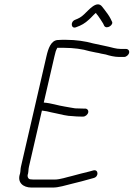

<svg xmlns="http://www.w3.org/2000/svg" viewBox="-20 -854 601 863"><path d="M323 -732C345.2 -739.7 361.9 -749.3 379.8 -766C392.2 -776.8 399.7 -787 410.8 -796C413.2 -792 416.3 -788 420 -784C427.6 -772.4 436.9 -760.3 443.7 -748L448.4 -738C459.3 -719.9 494.3 -743.3 482.2 -759L477.5 -769C470.8 -782.7 460.2 -796.8 451.2 -808.5L439.2 -824C414.9 -855.6 377.3 -806.8 358.4 -790C344.6 -776.7 334.1 -771.4 317.6 -765C294.1 -755.8 299.7 -721.5 323 -732ZM546.4 -634H523.4C513.5 -634 500.4 -635.9 492.3 -638C461.9 -646.1 431 -651.6 398.1 -659C363.5 -668.8 321.2 -675 277.8 -675H257.8C249.8 -675 243.1 -674.7 237.6 -674C209 -670.7 196.9 -636.4 189 -602L74.2 -105C71.5 -93.2 72.7 -85.3 70.1 -74C55.8 -33.9 83.8 -11 121.5 -11H217.5C229.5 -11 243.7 -13 259.9 -17C286.2 -24.4 322.3 -32.2 347 -39L401.5 -54C425.3 -60.4 422.7 -94.3 399.3 -88L381.2 -83C353.7 -76.9 332.4 -70.4 303.5 -63C279.6 -57.8 250.7 -47 225.9 -47H129.9C124.5 -47 120.3 -47.3 117.1 -48C107 -48 100.7 -61.1 105.9 -73C108.4 -84.1 107.4 -92.9 110.2 -105L168.4 -357C182.8 -355.5 198.5 -352.5 210.6 -349L232 -344.5C253.4 -340 282.3 -332 306.6 -332C319.4 -330.7 330.1 -330 344.2 -330H354.2C363.7 -330 374.2 -338.9 376.5 -348.5C378.7 -358.2 372 -366 362.5 -366H352.5C340.4 -366 329.8 -367 317.7 -367C304.1 -368.8 284.8 -372.9 271.1 -375C238.2 -380 212.6 -390.2 176.7 -393L225 -602C229.5 -621.7 230.8 -626 237.5 -639H269.5C310.1 -639 351 -633.5 382.1 -624L410.7 -618C419.7 -616.7 427.7 -615 434.5 -613L455.6 -609C471.6 -603.8 494.9 -598 515.1 -598H538.1C547.6 -598 558.1 -606.9 560.3 -616.5C562.6 -626.2 555.9 -634 546.4 -634Z"/></svg>

Font: HoneyBee
Style: LitIt
Weight: 300
Foundry: Cannot Into Space Fonts
Version: Version 0.89